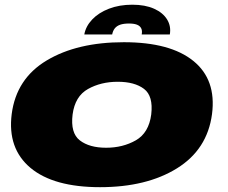

<svg xmlns="http://www.w3.org/2000/svg" viewBox="-20 -772 944 796"><path d="M395 4Q587.5 4 713.5 -74Q839.5 -152 859 -299Q877.5 -441.5 781.8 -519.2Q686 -597 493.5 -597Q300 -597 173.8 -521.5Q47.5 -446 28.5 -299Q10.5 -156.5 106.2 -76.2Q202 4 395 4ZM420 -159.5Q350.5 -159.5 311 -190Q271.5 -220.5 281 -297.5Q291 -373 344.8 -403Q398.5 -433 468 -433Q538 -433 577 -403.5Q616 -374 607 -297.5Q597 -221 543 -190.2Q489 -159.5 420 -159.5ZM528.5 -752.5Q475 -752.5 432 -736Q389 -719.5 362.2 -691.2Q335.5 -663 329.5 -629H445Q448 -644.5 456 -654.5Q464 -664.5 478.2 -669.5Q492.5 -674.5 515 -674.5Q535 -674.5 547.5 -669.8Q560 -665 565.2 -655Q570.5 -645 567.5 -629H684Q690 -663 672.8 -691.2Q655.5 -719.5 618.5 -736Q581.5 -752.5 528.5 -752.5Z"/></svg>

Font: Anybody Expanded Black
Style: Italic
Weight: 900
Width: 7
Italic angle: -10°
Version: Version 1.113;gftools[0.9.25]